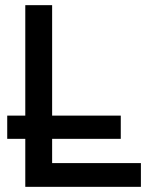

<svg xmlns="http://www.w3.org/2000/svg" viewBox="-20 -724 581 744"><path d="M182 -704H78V0H526V-92H182ZM448 -276H8V-186H448Z"/></svg>

Font: Geom
Style: Regular
Weight: 400
Version: Version 1.102